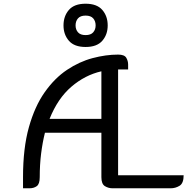

<svg xmlns="http://www.w3.org/2000/svg" viewBox="-20 -1014 1009 1034"><path d="M616 -70H969Q969 -27 947 -13.5Q925 0 899 0H586Q564 0 545 -11.5Q526 -23 526 -60V-299H222Q209 -247 201.5 -187.5Q194 -128 194 -60Q194 -23 178 -11.5Q162 0 139 0H104V-60Q104 -216 135.5 -328.5Q167 -441 220.5 -517Q274 -593 340.5 -637.5Q407 -682 478.5 -701Q550 -720 616 -720Q650 -720 660 -703Q670 -686 670 -666V-640H616ZM526 -630Q438 -610 364.5 -547Q291 -484 247 -374H526ZM441 -761Q380 -761 351 -794.5Q322 -828 322 -877Q322 -927 351 -960.5Q380 -994 441 -994Q502 -994 531 -960.5Q560 -927 560 -877Q560 -828 531 -794.5Q502 -761 441 -761ZM441 -825Q469 -825 482 -840Q495 -855 495 -877Q495 -900 482 -915Q469 -930 441 -930Q413 -930 400 -915Q387 -900 387 -877Q387 -855 400 -840Q413 -825 441 -825Z"/></svg>

Font: Warnes
Style: Regular
Weight: 400
Designer: Eduardo Rodriguez Tunni
Foundry: Eduardo Rodriguez Tunni
Version: Version 1.002; ttfautohint (v1.8.4.7-5d5b);gftools[0.9.23]